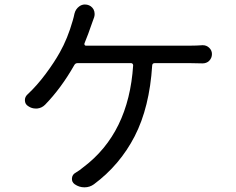

<svg xmlns="http://www.w3.org/2000/svg" viewBox="-20 -803 1040 847"><path d="M352.5 -611.3Q351.6 -607.4 353.5 -604.5Q355.5 -601.6 358.4 -601.6H821.3Q847.7 -601.6 872.1 -603.5Q873 -603.5 875 -603.5Q890.6 -603.5 902.3 -592.8Q915 -581.1 915 -564.5Q915 -546.9 902.3 -534.2Q890.6 -523.4 874 -523.4Q873 -523.4 872.1 -523.4Q842.8 -524.4 821.3 -524.4H662.1Q652.3 -524.4 651.4 -514.6Q639.6 -329.1 574.2 -202.1Q508.8 -75.2 394.5 9.8Q376 23.4 352.5 23.4Q352.5 23.4 352.5 23.4Q329.1 23.4 309.6 9.8Q295.9 0 297.4 -16.6Q298.8 -33.2 313.5 -41Q333 -52.7 347.7 -65.4Q547.9 -215.8 567.4 -514.6Q567.4 -518.6 564.9 -521.5Q562.5 -524.4 558.6 -524.4H321.3Q312.5 -524.4 307.6 -515.6Q250 -414.1 178.7 -340.8Q164.1 -326.2 143.6 -324.2Q140.6 -324.2 137.7 -324.2Q120.1 -324.2 105.5 -334Q89.8 -342.8 89.8 -361.3Q89.8 -376 101.6 -386.7Q142.6 -424.8 181.2 -476.6Q219.7 -528.3 244.1 -572.3Q278.3 -632.8 300.8 -711.9Q305.7 -728.5 308.6 -743.2Q313.5 -762.7 329.1 -774.4Q340.8 -783.2 354.5 -783.2Q359.4 -783.2 364.3 -782.2Q382.8 -778.3 392.6 -761.7Q397.5 -752 397.5 -741.2Q397.5 -734.4 395.5 -727.5Q391.6 -715.8 386.7 -703.1Q369.1 -651.4 352.5 -611.3Z"/></svg>

Font: Gen Jyuu GothicX Regular
Style: Regular
Weight: 400
Designer: [Source Han Sans]
Ryoko NISHIZUKA  (kana & ideographs); Paul D. Hunt (Latin, Greek & Cyrillic); Wenlong ZHANG  (bopomofo
Version: Version 1.002.20150607